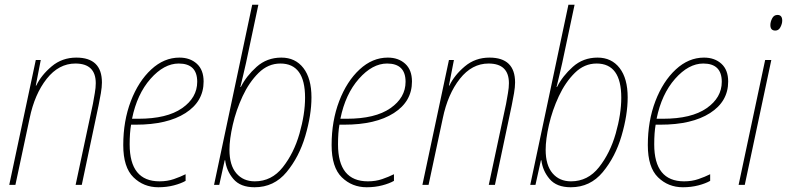

<svg xmlns="http://www.w3.org/2000/svg" viewBox="-20 -780 3320 810"><path d="M19 0H45L105 -281Q126 -383 177 -447.5Q228 -512 298 -512Q384 -512 384 -429Q384 -410 380 -387.5Q376 -365 372 -342L299 0H325L396 -336Q401 -360 405.5 -386.5Q410 -413 410 -432Q410 -537 302 -537Q242 -537 198 -500Q154 -463 133 -419H131L152 -527H131Z M648 10Q683 10 713.5 2Q744 -6 763 -17V-45Q741 -34 713.5 -24.5Q686 -15 653 -15Q527 -15 527 -171Q527 -220 533 -254H553Q686 -254 762.5 -303Q839 -352 839 -436Q839 -485 810.5 -511Q782 -537 737 -537Q672 -537 618 -487Q564 -437 532 -353.5Q500 -270 500 -168Q500 -74 543 -32Q586 10 648 10ZM537 -279Q558 -383 615 -447.5Q672 -512 734 -512Q812 -512 812 -435Q812 -368 748 -323.5Q684 -279 564 -279Z M1054 10Q1136 10 1189 -54Q1242 -118 1268 -206.5Q1294 -295 1294 -369Q1294 -449 1260 -493Q1226 -537 1167 -537Q1106 -537 1062.5 -498Q1019 -459 996 -413H994Q1000 -436 1006 -463Q1012 -490 1018 -515L1070 -760H1044L883 0H905L928 -104H930Q935 -60 964.5 -25Q994 10 1054 10ZM1055 -15Q1006 -15 977 -49Q948 -83 948 -148Q948 -192 962 -253.5Q976 -315 1003.5 -374Q1031 -433 1071 -472.5Q1111 -512 1163 -512Q1267 -512 1267 -368Q1267 -299 1243.5 -216.5Q1220 -134 1173 -74.5Q1126 -15 1055 -15Z M1527 10Q1562 10 1592.5 2Q1623 -6 1642 -17V-45Q1620 -34 1592.5 -24.5Q1565 -15 1532 -15Q1406 -15 1406 -171Q1406 -220 1412 -254H1432Q1565 -254 1641.5 -303Q1718 -352 1718 -436Q1718 -485 1689.5 -511Q1661 -537 1616 -537Q1551 -537 1497 -487Q1443 -437 1411 -353.5Q1379 -270 1379 -168Q1379 -74 1422 -32Q1465 10 1527 10ZM1416 -279Q1437 -383 1494 -447.5Q1551 -512 1613 -512Q1691 -512 1691 -435Q1691 -368 1627 -323.5Q1563 -279 1443 -279Z M1762 0H1788L1848 -281Q1869 -383 1920 -447.5Q1971 -512 2041 -512Q2127 -512 2127 -429Q2127 -410 2123 -387.5Q2119 -365 2115 -342L2042 0H2068L2139 -336Q2144 -360 2148.5 -386.5Q2153 -413 2153 -432Q2153 -537 2045 -537Q1985 -537 1941 -500Q1897 -463 1876 -419H1874L1895 -527H1874Z M2388 10Q2470 10 2523 -54Q2576 -118 2602 -206.5Q2628 -295 2628 -369Q2628 -449 2594 -493Q2560 -537 2501 -537Q2440 -537 2396.5 -498Q2353 -459 2330 -413H2328Q2334 -436 2340 -463Q2346 -490 2352 -515L2404 -760H2378L2217 0H2239L2262 -104H2264Q2269 -60 2298.5 -25Q2328 10 2388 10ZM2389 -15Q2340 -15 2311 -49Q2282 -83 2282 -148Q2282 -192 2296 -253.5Q2310 -315 2337.5 -374Q2365 -433 2405 -472.5Q2445 -512 2497 -512Q2601 -512 2601 -368Q2601 -299 2577.5 -216.5Q2554 -134 2507 -74.5Q2460 -15 2389 -15Z M2861 10Q2896 10 2926.5 2Q2957 -6 2976 -17V-45Q2954 -34 2926.5 -24.5Q2899 -15 2866 -15Q2740 -15 2740 -171Q2740 -220 2746 -254H2766Q2899 -254 2975.5 -303Q3052 -352 3052 -436Q3052 -485 3023.5 -511Q2995 -537 2950 -537Q2885 -537 2831 -487Q2777 -437 2745 -353.5Q2713 -270 2713 -168Q2713 -74 2756 -32Q2799 10 2861 10ZM2750 -279Q2771 -383 2828 -447.5Q2885 -512 2947 -512Q3025 -512 3025 -435Q3025 -368 2961 -323.5Q2897 -279 2777 -279Z M3251 -651Q3265 -651 3272.5 -665.5Q3280 -680 3280 -693Q3280 -717 3260 -717Q3245 -717 3237.5 -702.5Q3230 -688 3230 -674Q3230 -651 3251 -651ZM3096 0H3122L3234 -527H3208Z"/></svg>

Font: Noto Sans UI SemiCondensed Thin
Style: Italic
Weight: 250
Width: 4
Italic angle: -12°
Designer: Monotype Design Team
Foundry: Monotype Imaging Inc.
Version: Version 1.901